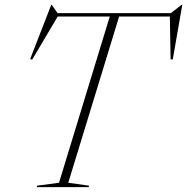

<svg xmlns="http://www.w3.org/2000/svg" viewBox="-20 -769 769 789"><path d="M346 -6 344 0H131.5L133 -6L222.5 -18L431 -701H217L112 -523.5L104 -526.5L190.5 -749H193L216.5 -715H682L726 -749H729L690 -525H681L678 -701H469.5L260.5 -18Z"/></svg>

Font: Newsreader Display ExtraLight
Style: Italic
Weight: 275
Italic angle: -17°
Designer: Hugues Gentile
Foundry: Production Type
Version: Version 1.002